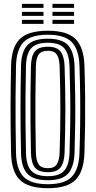

<svg xmlns="http://www.w3.org/2000/svg" viewBox="-20 -969 498 998"><path d="M228.8 9.2Q127 9.2 83.2 -33.9Q39.5 -77 37.5 -174Q36 -241.5 35.4 -297.9Q34.8 -354.2 34.9 -406.1Q35 -458 35.6 -511.5Q36.2 -565 37.5 -626.8Q39.5 -723.5 83.2 -766.4Q127 -809.2 228.8 -809.2Q328.8 -809.2 372.4 -766.4Q416 -723.5 419 -626.8Q421.8 -538.5 422.5 -465.8Q423.2 -393 422.4 -323.2Q421.5 -253.5 419 -174Q415.8 -77.8 372.8 -34.2Q329.8 9.2 228.8 9.2ZM228.8 -11.5Q316 -11.5 353.2 -50.2Q390.5 -89 393.2 -174.8Q395.8 -255.2 396.6 -325Q397.5 -394.8 396.8 -466.8Q396 -538.8 393.2 -626Q390.5 -711.5 353.1 -750Q315.8 -788.5 228.8 -788.5Q139.5 -788.5 102.4 -749.9Q65.2 -711.2 63.2 -626.2Q61.5 -536.2 60.9 -464.9Q60.2 -393.5 61 -324.9Q61.8 -256.2 63.2 -174.5Q65.2 -89.2 102.4 -50.4Q139.5 -11.5 228.8 -11.5ZM228.8 -32.2Q153.8 -32.2 122.2 -66Q90.8 -99.8 89.2 -175Q87.8 -242.5 87.1 -298.8Q86.5 -355 86.5 -406.6Q86.5 -458.2 87.2 -511.4Q88 -564.5 89.2 -625.8Q90.8 -700.8 122.5 -734.2Q154.2 -767.8 228.8 -767.8Q303 -767.8 334 -733.6Q365 -699.5 367.5 -625Q370.2 -536 371 -464.6Q371.8 -393.2 370.9 -324.9Q370 -256.5 367.5 -175.5Q365 -102 334.4 -67.1Q303.8 -32.2 228.8 -32.2ZM228.8 -53.2Q289.2 -53.2 314.4 -82.6Q339.5 -112 341.5 -176.5Q344.2 -260.5 345.1 -329.5Q346 -398.5 345.1 -468.2Q344.2 -538 341.5 -624Q339.5 -686 315.4 -716.4Q291.2 -746.8 228.8 -746.8Q166.8 -746.8 141.5 -717.6Q116.2 -688.5 115 -625Q113 -537 112.5 -466.1Q112 -395.2 112.6 -326.5Q113.2 -257.8 115 -175.5Q116.2 -109.8 142.5 -81.5Q168.8 -53.2 228.8 -53.2ZM228.8 -74Q180.8 -74 161.4 -98.4Q142 -122.8 140.8 -176Q139 -265.8 138.4 -336.8Q137.8 -407.8 138.4 -475.8Q139 -543.8 140.8 -624.8Q142 -677.8 161.4 -701.9Q180.8 -726 228.8 -726Q277 -726 295.6 -700.4Q314.2 -674.8 315.8 -623.2Q317.8 -559.2 318.8 -505.1Q319.8 -451 319.8 -400.1Q319.8 -349.2 318.8 -295.1Q317.8 -241 315.8 -177Q314 -124.2 295.1 -99.1Q276.2 -74 228.8 -74ZM228.8 -94.8Q262.5 -94.8 275.5 -115.1Q288.5 -135.5 290 -177.8Q292 -242.2 292.9 -296.4Q293.8 -350.5 293.8 -401.1Q293.8 -451.8 292.9 -505.4Q292 -559 290 -622.5Q288.5 -667.2 274.8 -686.2Q261 -705.2 228.8 -705.2Q195.8 -705.2 181.6 -686.6Q167.5 -668 166.5 -624Q164.8 -536 164.1 -465.5Q163.5 -395 164.2 -326.6Q165 -258.2 166.5 -176.8Q167.5 -134.8 180.9 -114.8Q194.2 -94.8 228.8 -94.8ZM252.8 -928V-949H365V-928ZM93.8 -928V-949H206V-928ZM93.8 -886.5V-907.2H206V-886.5ZM252.8 -886.5V-907.2H365V-886.5ZM93.8 -845V-865.8H206V-845ZM252.8 -845V-865.8H365V-845Z"/></svg>

Font: Big Shoulders Inline Display ExtraBold
Style: Regular
Weight: 800
Designer: Patric King
Foundry: XO Type Co
Version: Version 1.000